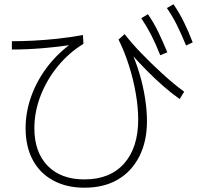

<svg xmlns="http://www.w3.org/2000/svg" viewBox="-20 -871 923 900"><path d="M100 -270Q100 -347.8 127.8 -423.3Q155.6 -498.9 206.7 -563.9Q257.8 -628.9 326.7 -675.6L334.4 -663.3Q253.3 -651.1 179.4 -645Q105.6 -638.9 35.6 -638.9V-677.8Q86.7 -677.8 138.9 -680.6Q191.1 -683.3 248.3 -689.4Q305.6 -695.6 368.9 -706.7L371.1 -665.6Q302.2 -623.3 250.6 -560Q198.9 -496.7 170 -421.7Q141.1 -346.7 141.1 -270Q141.1 -157.8 203.3 -93.9Q265.6 -30 375.6 -30Q495.6 -30 561.7 -104.4Q627.8 -178.9 627.8 -311.1Q627.8 -366.7 616.7 -431.7Q605.6 -496.7 585 -562.2Q564.4 -627.8 535.6 -685.6L564.4 -711.1Q595.6 -670 642.2 -621.7Q688.9 -573.3 741.1 -525.6Q793.3 -477.8 843.3 -441.1L822.2 -406.7Q784.4 -433.3 745.6 -467.2Q706.7 -501.1 667.8 -540.6Q628.9 -580 593.3 -620L592.2 -637.8Q616.7 -583.3 633.9 -525.6Q651.1 -467.8 660 -410.6Q668.9 -353.3 668.9 -303.3Q668.9 -207.8 632.8 -137.2Q596.7 -66.7 531.7 -28.9Q466.7 8.9 375.6 8.9Q292.2 8.9 229.4 -25Q166.7 -58.9 133.3 -121.7Q100 -184.4 100 -270ZM731.1 -612.2Q710 -665.6 688.9 -706.7Q667.8 -747.8 642.2 -785.6L673.3 -804.4Q701.1 -764.4 722.2 -720.6Q743.3 -676.7 764.4 -625.6ZM852.2 -657.8Q830 -712.2 809.4 -753.3Q788.9 -794.4 762.2 -833.3L793.3 -851.1Q821.1 -810 842.2 -767.2Q863.3 -724.4 883.3 -672.2Z"/></svg>

Font: Paperlogy 2 ExtraLight
Style: Regular
Weight: 250
Designer: redesigned by Lee Juim, glyphs from Gmarket Sans & Montserrat
Foundry: PT&
Version: Version 1.001